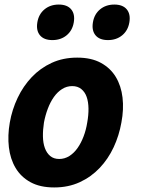

<svg xmlns="http://www.w3.org/2000/svg" viewBox="-20 -813 640 843"><path d="M218 10Q156 10 114 -13Q72 -36 48.5 -75.5Q25 -115 19 -166.5Q13 -218 23 -275Q33 -332 57.5 -383.5Q82 -435 119.5 -474.5Q157 -514 207 -537Q257 -560 319 -560Q381 -560 423 -537Q465 -514 488.5 -475Q512 -436 518 -384.5Q524 -333 513 -275Q503 -218 479 -166.5Q455 -115 417.5 -75.5Q380 -36 330 -13Q280 10 218 10ZM240 -115Q264 -115 284.5 -128Q305 -141 320.5 -163Q336 -185 347 -214Q358 -243 363 -275Q369 -308 368.5 -337Q368 -366 360.5 -387.5Q353 -409 337 -422Q321 -435 297 -435Q273 -435 252.5 -422Q232 -409 216.5 -387Q201 -365 190 -336Q179 -307 173 -275Q168 -243 168.5 -214Q169 -185 177 -163Q185 -141 200.5 -128Q216 -115 240 -115ZM454 -637Q417 -637 399.5 -658Q382 -679 388 -715Q394 -751 419.5 -772Q445 -793 482 -793Q519 -793 536.5 -772Q554 -751 548 -715Q542 -679 516.5 -658Q491 -637 454 -637ZM210 -637Q173 -637 155.5 -658Q138 -679 144 -715Q150 -751 175.5 -772Q201 -793 238 -793Q275 -793 292.5 -772Q310 -751 304 -715Q298 -679 272.5 -658Q247 -637 210 -637Z"/></svg>

Font: Maple Mono NL ExtraBold
Style: Italic
Weight: 800
Italic angle: -10°
Monospace: yes
Designer: subframe7536
Version: Version 7.000